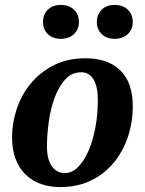

<svg xmlns="http://www.w3.org/2000/svg" viewBox="-20 -749 589 781"><path d="M29 -192Q29 -246 47 -302.5Q65 -359 102 -405.5Q139 -452 195.5 -482Q252 -512 328 -512Q418 -512 469 -463Q520 -414 520 -317Q520 -251 500 -191.5Q480 -132 442 -86.5Q404 -41 349.5 -14.5Q295 12 225 12Q183 12 147 -0.5Q111 -13 84.5 -38.5Q58 -64 43.5 -102Q29 -140 29 -192ZM311 -455Q271 -455 244.5 -425Q218 -395 201.5 -349.5Q185 -304 178 -251Q171 -198 171 -153Q171 -102 190.5 -73.5Q210 -45 244 -45Q273 -45 297.5 -69.5Q322 -94 340 -135.5Q358 -177 368 -230.5Q378 -284 378 -342Q378 -397 360.5 -426Q343 -455 311 -455ZM155 -659Q155 -691 175 -710Q195 -729 228 -729Q260 -729 280.5 -710Q301 -691 301 -659Q301 -629 280.5 -610Q260 -591 228 -591Q195 -591 175 -610Q155 -629 155 -659ZM374 -659Q374 -691 394 -710Q414 -729 446 -729Q479 -729 499.5 -710Q520 -691 520 -659Q520 -629 499.5 -610Q479 -591 446 -591Q414 -591 394 -610Q374 -629 374 -659Z"/></svg>

Font: PT Serif
Style: Bold Italic
Weight: 700
Italic angle: -12°
Designer: A.Korolkova, O.Umpeleva, V.Yefimov
Foundry: ParaType Ltd
Version: Version 1.000W OFL